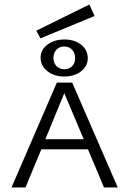

<svg xmlns="http://www.w3.org/2000/svg" viewBox="-20 -831 573 851"><path d="M159 -661 141 -695 376 -811 399 -760ZM266 -656Q311 -656 340 -632.5Q369 -609 369 -573Q369 -538 339.5 -515Q310 -492 264 -492Q219 -492 189.5 -516Q160 -540 160 -575Q160 -610 190 -633Q220 -656 266 -656ZM265 -625Q244 -625 230.5 -611Q217 -597 217 -575Q217 -552 230.5 -538Q244 -524 266 -524Q286 -524 299.5 -537.5Q313 -551 313 -573Q313 -596 299.5 -610.5Q286 -625 265 -625ZM370 -169H163L93 0H31L232 -465H300L502 0H441ZM351 -214 265 -418 181 -214Z"/></svg>

Font: Ysabeau SC Semilight
Style: Regular
Weight: 300
Designer: Christian Thalmann (Catharsis Fonts)
Version: Version 0.003